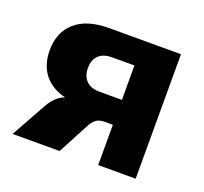

<svg xmlns="http://www.w3.org/2000/svg" viewBox="-86 -545 686 645"><g transform="rotate(20 257.0 -222.5)"><path d="M18 0 86 -122Q101 -151 123 -166Q145 -181 172 -181H200V-169Q149 -169 112.5 -185.5Q76 -202 57.5 -233Q39 -264 39 -307Q39 -372 81 -408.5Q123 -445 201 -445H458V0H324V-144H295Q277 -144 266.5 -137Q256 -130 247 -115L186 0ZM244 -233H324V-356H244Q213 -356 196.5 -340Q180 -324 180 -295Q180 -266 196.5 -249.5Q213 -233 244 -233Z"/></g></svg>

Font: Nunito Sans 12pt ExtraLight
Style: Weight 830 Width 84 Optical size 12.0 YTLC 445
Weight: 830
Width: 4
Designer: Vernon Adams
Foundry: Vernon Adams
Version: Version 3.101;gftools[0.9.27]